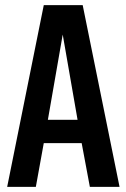

<svg xmlns="http://www.w3.org/2000/svg" viewBox="-20 -730 494 750"><path d="M8 0 151 -710H303L447 0H331L299 -171H151L120 0ZM167 -262H283L225 -595Z"/></svg>

Font: Special Gothic Condensed One
Style: Regular
Weight: 400
Designer: Alistair McCready
Foundry: Monolith
Version: Version 1.010; ttfautohint (v1.8.4.7-5d5b)